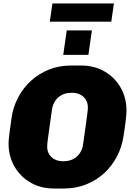

<svg xmlns="http://www.w3.org/2000/svg" viewBox="-20 -1069 759 1099"><path d="M289 10Q213 10 154.5 -24Q96 -58 62.5 -116.5Q29 -175 29 -248Q29 -266 34 -305.5Q39 -345 46 -394Q55 -456 83.5 -510.5Q112 -565 156.5 -606Q201 -647 259.5 -670.5Q318 -694 388 -694H444Q520 -694 578.5 -660Q637 -626 670.5 -567.5Q704 -509 704 -436Q704 -417 699.5 -378Q695 -339 687 -290Q678 -228 649.5 -173.5Q621 -119 576.5 -78Q532 -37 473.5 -13.5Q415 10 345 10ZM342 -146Q365 -146 384.5 -152.5Q404 -159 419 -172Q434 -185 443.5 -203.5Q453 -222 456 -246Q465 -307 470 -345Q475 -383 478 -404Q481 -425 482 -436Q483 -447 483 -454Q483 -479 471.5 -498Q460 -517 439.5 -527.5Q419 -538 391 -538Q368 -538 348.5 -531.5Q329 -525 314 -512Q299 -499 289.5 -480.5Q280 -462 277 -438Q268 -377 263 -339Q258 -301 255 -280Q252 -259 251 -248Q250 -237 250 -230Q250 -205 261.5 -186Q273 -167 293.5 -156.5Q314 -146 342 -146ZM265 -945 280 -1049H632L617 -945ZM342 -755 362 -895H506L486 -755Z"/></svg>

Font: Chivo Medium Black
Style: Italic
Weight: 900
Italic angle: -8.05°
Version: Version 2.002